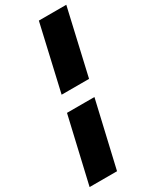

<svg xmlns="http://www.w3.org/2000/svg" viewBox="-259 -853 881 1085"><g transform="rotate(-30 181.5 -311.0)"><path d="M382 -790 284 -363H105L203 -790ZM259 -259 160 168H-19L80 -259Z"/></g></svg>

Font: Prodigy Sans ExtraBold
Style: Italic
Weight: 800
Italic angle: -13°
Designer: Wei Huang
Foundry: Wei Huang
Version: Version 1.003; ttfautohint (v1.8.3)